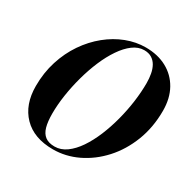

<svg xmlns="http://www.w3.org/2000/svg" viewBox="-169 -924 1091 1097"><g transform="rotate(30 376.0 -375.0)"><path d="M317.5 10Q191.5 10 122 -61.5Q52.5 -133 52.5 -255Q52.5 -343 77 -420Q101.5 -497 144.2 -559.5Q187 -622 242.5 -667Q298 -712 360.8 -736Q423.5 -760 487.5 -760Q566.5 -760 626.2 -727.8Q686 -695.5 719.2 -636Q752.5 -576.5 752.5 -495Q752.5 -385 716.5 -292.8Q680.5 -200.5 618.8 -132.8Q557 -65 479 -27.5Q401 10 317.5 10ZM317.5 -8.5Q358.5 -8.5 394.8 -34.8Q431 -61 461.8 -106.2Q492.5 -151.5 516.8 -209.8Q541 -268 558 -332.8Q575 -397.5 583.8 -462.2Q592.5 -527 592.5 -585Q592.5 -616.5 587.2 -645Q582 -673.5 569.8 -695.2Q557.5 -717 537.2 -729.5Q517 -742 487.5 -742Q449 -742 413.8 -715.8Q378.5 -689.5 347.8 -644.2Q317 -599 292.2 -540.8Q267.5 -482.5 249.8 -417.8Q232 -353 222.2 -288.2Q212.5 -223.5 212.5 -165.5Q212.5 -113 222.2 -78.2Q232 -43.5 255 -26Q278 -8.5 317.5 -8.5Z"/></g></svg>

Font: Bodoni Moda 11pt
Style: Bold Italic
Weight: 700
Italic angle: -13°
Designer: Owen Earl
Foundry: indestructible type
Version: Version 2.004